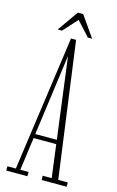

<svg xmlns="http://www.w3.org/2000/svg" viewBox="-127 -883 569 934"><g transform="rotate(15 157.5 -416.0)"><path d="M6 0V-21.5H48.5L144 -702H169.5L262 -21.5H310V0H184V-21.5H229L151.5 -620H152.5L71 -21.5H112.5V0ZM85.5 -187V-208H217V-187ZM70 -727.5 143.5 -832H170.5L243.5 -727.5H222L156.5 -799L91.5 -727.5Z"/></g></svg>

Font: Imbue 48pt Thin
Style: Regular
Weight: 250
Designer: Tyler Finck
Foundry: Etcetera Type Company
Version: Version 1.102